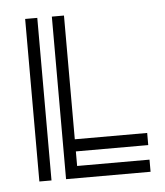

<svg xmlns="http://www.w3.org/2000/svg" viewBox="-39 -437 407 473"><g transform="rotate(-5 165.0 -201.0)"><path d="M106 0V-402H136V-96H315V-66H136V-30H315V0ZM40 0V-402H70V0Z"/></g></svg>

Font: Zen Tokyo Zoo
Style: Regular
Weight: 400
Designer: Yoshimichi Ohira
Foundry: A-1 Corp ZenFonts
Version: Version 1.002; ttfautohint (v1.8.3)